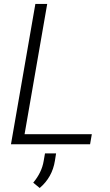

<svg xmlns="http://www.w3.org/2000/svg" viewBox="-20 -731 556 973"><path d="M219.2 -710.9H159.2L35.6 0H436.5L445.3 -50.8H104.5ZM181.2 221.7C223.6 185.5 249.5 139.6 258.3 83.5L264.2 46.4H208L201.2 85.4C194.8 124 177.2 160.2 148.4 194.8Z"/></svg>

Font: Roboto Light
Style: Italic
Weight: 300
Italic angle: -12°
Designer: Google
Version: Version 2.137; 2017